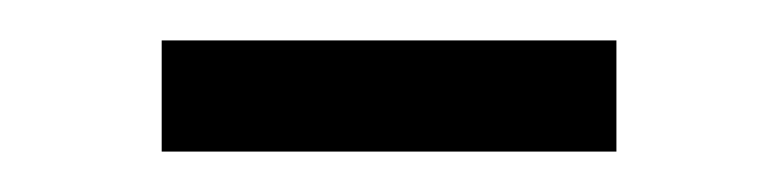

<svg xmlns="http://www.w3.org/2000/svg" viewBox="-20 -318 385 95"><path d="M60 -243H285V-298H60Z"/></svg>

Font: Hind Light
Style: Regular
Weight: 300
Designer: Manushi Parikh, Satya Rajpurohit
Foundry: Indian Type Foundry
Version: Version 1.201;PS 1.0;hotconv 1.0.78;makeotf.lib2.5.61930; tt